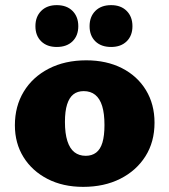

<svg xmlns="http://www.w3.org/2000/svg" viewBox="-20 -718 660 748"><path d="M304 10Q225 10 165 -21Q105 -52 71.5 -106Q38 -160 38 -230Q38 -304 72.5 -361Q107 -418 170 -450.5Q233 -483 316 -483Q395 -483 455 -452.5Q515 -422 548.5 -367Q582 -312 582 -240Q582 -165 546.5 -109Q511 -53 448.5 -21.5Q386 10 304 10ZM314 -111Q338 -111 354.5 -123.5Q371 -136 379 -162.5Q387 -189 387 -231Q387 -276 378 -305Q369 -334 351 -348.5Q333 -363 306 -363Q282 -363 266 -350.5Q250 -338 241.5 -311.5Q233 -285 233 -243Q233 -198 242.5 -168.5Q252 -139 270 -125Q288 -111 314 -111ZM201 -535Q163 -535 140.5 -557Q118 -579 118 -616Q118 -653 140.5 -675.5Q163 -698 201 -698Q240 -698 262.5 -675.5Q285 -653 285 -616Q285 -579 262.5 -557Q240 -535 201 -535ZM413 -535Q374 -535 351.5 -557Q329 -579 329 -616Q329 -653 351.5 -675.5Q374 -698 413 -698Q451 -698 473.5 -675.5Q496 -653 496 -616Q496 -579 473.5 -557Q451 -535 413 -535Z"/></svg>

Font: Ysabeau SC Black
Style: Regular
Weight: 900
Designer: Christian Thalmann (Catharsis Fonts)
Version: Version 2.001;gftools[0.9.30]; featfreeze: smcp